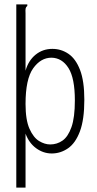

<svg xmlns="http://www.w3.org/2000/svg" viewBox="-20 -685 440 872"><path d="M54 -665H104V-658Q98 -654 96.5 -647Q95 -640 96 -624V-364Q109 -410 141.5 -436.5Q174 -463 218 -463Q258 -463 291 -440.5Q324 -418 343.5 -367.5Q363 -317 363 -232Q363 -142 343 -88.5Q323 -35 289 -11.5Q255 12 215 12Q177 12 144.5 -11.5Q112 -35 96 -78V167H54ZM208 -29Q239 -29 264 -46.5Q289 -64 304.5 -107.5Q320 -151 320 -229Q320 -330 291 -376Q262 -422 214 -423Q165 -423 130.5 -374.5Q96 -326 96 -213Q96 -140 114 -100Q132 -60 157.5 -44.5Q183 -29 208 -29Z"/></svg>

Font: Inconsolata Condensed Light
Style: Regular
Weight: 300
Width: 3
Monospace: yes
Designer: Raph Levien, Cyreal, Brenton Simpson
Foundry: Raph Levien, Cyreal, Google
Version: Version 3.001; ttfautohint (v1.8.2.53-6de2)